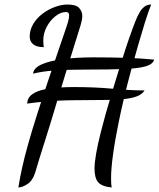

<svg xmlns="http://www.w3.org/2000/svg" viewBox="-20 -740 700 847"><path d="M61 87Q68 43 78.5 -4Q89 -51 105 -107.5Q121 -164 144 -236.5Q167 -309 198.5 -402.5Q230 -496 272 -618Q275 -627 280 -643Q285 -659 285 -673Q285 -687 271 -687Q248 -687 224.5 -668.5Q201 -650 186 -621.5Q171 -593 171 -562Q171 -555 171.5 -546.5Q172 -538 173 -532Q141 -532 126 -545Q111 -558 111 -578Q111 -608 126.5 -634Q142 -660 167 -679Q192 -698 221.5 -709Q251 -720 278 -720Q316 -720 329.5 -704.5Q343 -689 343 -670Q343 -659 340.5 -648Q338 -637 335 -627Q303 -524 278 -444Q253 -364 234.5 -302Q216 -240 201.5 -192.5Q187 -145 175 -108Q163 -71 153.5 -39.5Q144 -8 135 22Q124 57 101 72Q78 87 61 87ZM473 87Q430 83 413.5 64.5Q397 46 397 4Q397 -23 404.5 -65Q412 -107 425 -158Q433 -190 445.5 -235Q458 -280 473.5 -331Q489 -382 505 -434Q521 -486 536.5 -532.5Q552 -579 565 -614Q578 -649 586 -667Q590 -675 597 -687.5Q604 -700 616.5 -710Q629 -720 647 -720Q634 -688 619.5 -641.5Q605 -595 589 -539.5Q573 -484 557 -425Q541 -366 527.5 -309Q514 -252 504 -203Q487 -120 478.5 -57.5Q470 5 470 45Q470 59 470.5 68.5Q471 78 473 87ZM100 -283Q101 -309 122 -324Q143 -339 175 -345.5Q207 -352 242 -354Q277 -356 304 -356Q399 -356 478.5 -348.5Q558 -341 618 -341Q606 -323 582.5 -314.5Q559 -306 523 -302.5Q487 -299 438 -299Q389 -299 324 -298Q288 -298 249.5 -296.5Q211 -295 173 -291.5Q135 -288 100 -283ZM126 -415Q128 -440 164 -456Q200 -472 260 -479.5Q320 -487 393 -487Q468 -487 533.5 -485Q599 -483 660 -477Q655 -457 623 -447.5Q591 -438 527 -435.5Q463 -433 360 -433Q272 -433 218.5 -429Q165 -425 126 -415Z"/></svg>

Font: Dancing Script Medium
Style: Regular
Weight: 500
Designer: Pablo Impallari
Foundry: Pablo Impallari
Version: Version 2.000